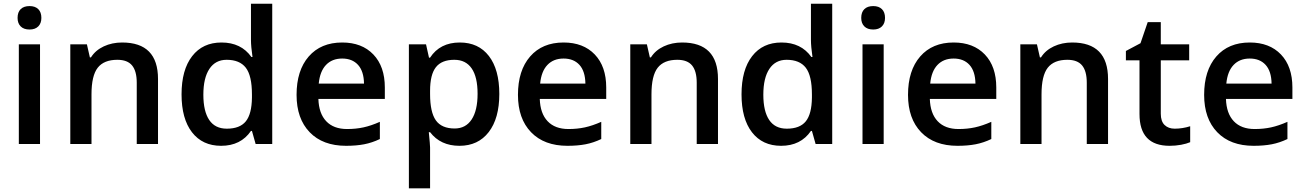

<svg xmlns="http://www.w3.org/2000/svg" viewBox="-20 -780 7069 1040"><path d="M196.8 0H82V-540H196.8ZM75.2 -683.1Q75.2 -713.9 92 -730.5Q108.9 -747.1 140.1 -747.1Q170.4 -747.1 187.3 -730.5Q204.1 -713.9 204.1 -683.1Q204.1 -653.8 187.3 -637Q170.4 -620.1 140.1 -620.1Q108.9 -620.1 92 -637Q75.2 -653.8 75.2 -683.1Z M835.9 0H720.7V-332Q720.7 -394.5 695.6 -425.3Q670.4 -456.1 615.7 -456.1Q543 -456.1 509.3 -413.1Q475.6 -370.1 475.6 -269V0H360.8V-540H450.7L466.8 -469.2H472.7Q497.1 -507.8 542 -528.8Q586.9 -549.8 641.6 -549.8Q835.9 -549.8 835.9 -352.1Z M1177.7 9.8Q1076.7 9.8 1020 -63.5Q963.4 -136.7 963.4 -269Q963.4 -401.9 1020.8 -475.8Q1078.1 -549.8 1179.7 -549.8Q1286.1 -549.8 1341.8 -471.2H1347.7Q1339.4 -529.3 1339.4 -563V-759.8H1454.6V0H1364.7L1344.7 -70.8H1339.4Q1284.2 9.8 1177.7 9.8ZM1208.5 -83Q1279.3 -83 1311.5 -122.8Q1343.8 -162.6 1344.7 -252V-268.1Q1344.7 -370.1 1311.5 -413.1Q1278.3 -456.1 1207.5 -456.1Q1147 -456.1 1114.3 -407Q1081.5 -357.9 1081.5 -267.1Q1081.5 -177.2 1113.3 -130.1Q1145 -83 1208.5 -83Z M1854.5 9.8Q1728.5 9.8 1657.5 -63.7Q1586.4 -137.2 1586.4 -266.1Q1586.4 -398.4 1652.3 -474.1Q1718.3 -549.8 1833.5 -549.8Q1940.4 -549.8 2002.4 -484.9Q2064.5 -419.9 2064.5 -306.2V-244.1H1704.6Q1707 -165.5 1747.1 -123.3Q1787.1 -81.1 1859.9 -81.1Q1907.7 -81.1 1949 -90.1Q1990.2 -99.1 2037.6 -120.1V-26.9Q1995.6 -6.8 1952.6 1.5Q1909.7 9.8 1854.5 9.8ZM1833.5 -462.9Q1778.8 -462.9 1745.8 -428.2Q1712.9 -393.6 1706.5 -327.1H1951.7Q1950.7 -394 1919.4 -428.5Q1888.2 -462.9 1833.5 -462.9Z M2468.8 9.8Q2366.2 9.8 2309.6 -64H2302.7Q2309.6 4.4 2309.6 19V240.2H2194.8V-540H2287.6Q2291.5 -524.9 2303.7 -467.8H2309.6Q2363.3 -549.8 2470.7 -549.8Q2571.8 -549.8 2628.2 -476.6Q2684.6 -403.3 2684.6 -271Q2684.6 -138.7 2627.2 -64.5Q2569.8 9.8 2468.8 9.8ZM2440.9 -456.1Q2372.6 -456.1 2341.1 -416Q2309.6 -376 2309.6 -288.1V-271Q2309.6 -172.4 2340.8 -128.2Q2372.1 -84 2442.9 -84Q2502.4 -84 2534.7 -132.8Q2566.9 -181.6 2566.9 -272Q2566.9 -362.8 2534.9 -409.4Q2502.9 -456.1 2440.9 -456.1Z M3053.7 9.8Q2927.7 9.8 2856.7 -63.7Q2785.6 -137.2 2785.6 -266.1Q2785.6 -398.4 2851.6 -474.1Q2917.5 -549.8 3032.7 -549.8Q3139.6 -549.8 3201.7 -484.9Q3263.7 -419.9 3263.7 -306.2V-244.1H2903.8Q2906.2 -165.5 2946.3 -123.3Q2986.3 -81.1 3059.1 -81.1Q3106.9 -81.1 3148.2 -90.1Q3189.5 -99.1 3236.8 -120.1V-26.9Q3194.8 -6.8 3151.9 1.5Q3108.9 9.8 3053.7 9.8ZM3032.7 -462.9Q2978 -462.9 2945.1 -428.2Q2912.1 -393.6 2905.8 -327.1H3150.9Q3149.9 -394 3118.7 -428.5Q3087.4 -462.9 3032.7 -462.9Z M3869.1 0H3753.9V-332Q3753.9 -394.5 3728.8 -425.3Q3703.6 -456.1 3648.9 -456.1Q3576.2 -456.1 3542.5 -413.1Q3508.8 -370.1 3508.8 -269V0H3394V-540H3483.9L3500 -469.2H3505.9Q3530.3 -507.8 3575.2 -528.8Q3620.1 -549.8 3674.8 -549.8Q3869.1 -549.8 3869.1 -352.1Z M4210.9 9.8Q4109.9 9.8 4053.2 -63.5Q3996.6 -136.7 3996.6 -269Q3996.6 -401.9 4054 -475.8Q4111.3 -549.8 4212.9 -549.8Q4319.3 -549.8 4375 -471.2H4380.9Q4372.6 -529.3 4372.6 -563V-759.8H4487.8V0H4397.9L4377.9 -70.8H4372.6Q4317.4 9.8 4210.9 9.8ZM4241.7 -83Q4312.5 -83 4344.7 -122.8Q4377 -162.6 4377.9 -252V-268.1Q4377.9 -370.1 4344.7 -413.1Q4311.5 -456.1 4240.7 -456.1Q4180.2 -456.1 4147.5 -407Q4114.7 -357.9 4114.7 -267.1Q4114.7 -177.2 4146.5 -130.1Q4178.2 -83 4241.7 -83Z M4766.6 0H4651.9V-540H4766.6ZM4645 -683.1Q4645 -713.9 4661.9 -730.5Q4678.7 -747.1 4710 -747.1Q4740.2 -747.1 4757.1 -730.5Q4773.9 -713.9 4773.9 -683.1Q4773.9 -653.8 4757.1 -637Q4740.2 -620.1 4710 -620.1Q4678.7 -620.1 4661.9 -637Q4645 -653.8 4645 -683.1Z M5166.5 9.8Q5040.5 9.8 4969.5 -63.7Q4898.4 -137.2 4898.4 -266.1Q4898.4 -398.4 4964.4 -474.1Q5030.3 -549.8 5145.5 -549.8Q5252.4 -549.8 5314.5 -484.9Q5376.5 -419.9 5376.5 -306.2V-244.1H5016.6Q5019 -165.5 5059.1 -123.3Q5099.1 -81.1 5171.9 -81.1Q5219.7 -81.1 5261 -90.1Q5302.2 -99.1 5349.6 -120.1V-26.9Q5307.6 -6.8 5264.6 1.5Q5221.7 9.8 5166.5 9.8ZM5145.5 -462.9Q5090.8 -462.9 5057.9 -428.2Q5024.9 -393.6 5018.6 -327.1H5263.7Q5262.7 -394 5231.4 -428.5Q5200.2 -462.9 5145.5 -462.9Z M5981.9 0H5866.7V-332Q5866.7 -394.5 5841.6 -425.3Q5816.4 -456.1 5761.7 -456.1Q5689 -456.1 5655.3 -413.1Q5621.6 -370.1 5621.6 -269V0H5506.8V-540H5596.7L5612.8 -469.2H5618.7Q5643.1 -507.8 5688 -528.8Q5732.9 -549.8 5787.6 -549.8Q5981.9 -549.8 5981.9 -352.1Z M6342.8 -83Q6384.8 -83 6426.8 -96.2V-9.8Q6407.7 -1.5 6377.7 4.2Q6347.7 9.8 6315.4 9.8Q6152.3 9.8 6152.3 -162.1V-453.1H6078.6V-503.9L6157.7 -545.9L6196.8 -660.2H6267.6V-540H6421.4V-453.1H6267.6V-164.1Q6267.6 -122.6 6288.3 -102.8Q6309.1 -83 6342.8 -83Z M6770.5 9.8Q6644.5 9.8 6573.5 -63.7Q6502.4 -137.2 6502.4 -266.1Q6502.4 -398.4 6568.4 -474.1Q6634.3 -549.8 6749.5 -549.8Q6856.4 -549.8 6918.5 -484.9Q6980.5 -419.9 6980.5 -306.2V-244.1H6620.6Q6623 -165.5 6663.1 -123.3Q6703.1 -81.1 6775.9 -81.1Q6823.7 -81.1 6865 -90.1Q6906.2 -99.1 6953.6 -120.1V-26.9Q6911.6 -6.8 6868.7 1.5Q6825.7 9.8 6770.5 9.8ZM6749.5 -462.9Q6694.8 -462.9 6661.9 -428.2Q6628.9 -393.6 6622.6 -327.1H6867.7Q6866.7 -394 6835.4 -428.5Q6804.2 -462.9 6749.5 -462.9Z"/></svg>

Font: f1_44652          
Style: Regular
Weight: 600
Foundry: Ascender Corporation
Version: Version 1.10